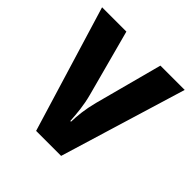

<svg xmlns="http://www.w3.org/2000/svg" viewBox="-151 -664 782 782"><g transform="rotate(45 240.0 -273.0)"><path d="M168 0H312L478 -546H338L260 -253C247 -203 243 -163 242 -127H238C235 -171 232 -210 219 -259L142 -546H2Z"/></g></svg>

Font: Noto Sans Telugu Condensed
Style: Bold
Weight: 700
Width: 3
Designer: Jelle Bosma - Monotype Design Team
Foundry: Monotype Imaging Inc.
Version: Version 2.005